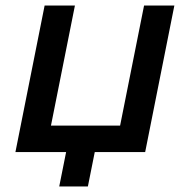

<svg xmlns="http://www.w3.org/2000/svg" viewBox="-20 -552 689 697"><path d="M613 -532 507 0H324L299 125H195L220 0H36L142 -532H252L165 -96H416L503 -532Z"/></svg>

Font: Argentum Sans
Style: Italic
Weight: 400
Italic angle: -11.3099°
Designer: Julieta Ulanovsky, Owen Earl, Rasmus Andersson, Cristiano Sobral
Foundry: The Argentum Sans Project Authors
Version: Version 3.131; ttfautohint (v1.8.4.7-5d5b-dirty)